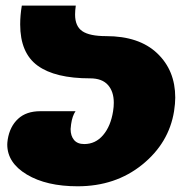

<svg xmlns="http://www.w3.org/2000/svg" viewBox="-20 -645 673 682"><path d="M5.8 -131.7Q5.8 -138.3 7.5 -150Q15 -195.8 44.2 -222.9Q73.3 -250 123.3 -250H248.3Q236.7 -233.3 232.5 -203.3Q230.8 -191.7 230.8 -186.7Q230.8 -162.5 242.9 -147.9Q255 -133.3 279.2 -133.3Q319.2 -133.3 346.2 -165Q373.3 -196.7 381.7 -250Q384.2 -265.8 384.2 -280Q384.2 -320 363.3 -343.3Q342.5 -366.7 300 -366.7Q175.8 -366.7 113.8 -411.7Q51.7 -456.7 51.7 -558.3Q51.7 -590.8 57.5 -625H249.2Q246.7 -607.5 246.7 -593.3Q246.7 -551.7 272.5 -534.2Q298.3 -516.7 356.7 -516.7Q474.2 -516.7 538.3 -455.8Q602.5 -395 602.5 -298.3Q602.5 -277.5 598.3 -250Q580 -136.7 485 -60Q390 16.7 255.8 16.7Q145 16.7 75.4 -25Q5.8 -66.7 5.8 -131.7Z"/></svg>

Font: BoonTook
Style: Italic
Weight: 400
Italic angle: -9°
Designer: Sungsit Sawaiwan
Foundry: FontUni
Version: Version 3.0